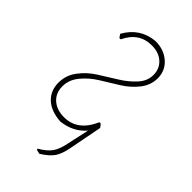

<svg xmlns="http://www.w3.org/2000/svg" viewBox="-193 -512 714 714"><g transform="rotate(45 164.0 -155.0)"><path d="M138 6Q87 3 58.5 -23Q30 -49 30 -92Q30 -130 53.5 -161.5Q77 -193 111 -214.5Q145 -236 179 -257Q213 -278 236.5 -304Q260 -330 260 -361Q260 -394 237.5 -414.5Q215 -435 178 -435Q111 -435 80 -369H73L64 -382Q101 -449 176 -456Q221 -456 250.5 -430Q280 -404 280 -364Q280 -328 256.5 -298Q233 -268 199 -247Q165 -226 131 -205Q97 -184 73.5 -155Q50 -126 50 -92Q50 -57 73.5 -36Q97 -15 136 -15Q207 -15 242 -95H249L259 -82L234 47Q227 86 213 106Q199 126 167 146L150 142L149 137Q180 119 194 99.5Q208 80 215 44L234 -43Q198 -1 138 6Z"/></g></svg>

Font: Alegreya Sans SC Thin
Style: Italic
Weight: 100
Italic angle: -7°
Designer: Juan Pablo del Peral
Foundry: Huerta Tipografica
Version: Version 2.007